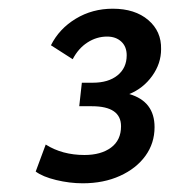

<svg xmlns="http://www.w3.org/2000/svg" viewBox="-20 -735 390 441"><path d="M170 -314Q140 -314 109 -321.5Q78 -329 62 -341L85 -403Q123 -379 174 -379Q212 -379 235 -396Q258 -413 258 -445Q258 -491 191 -491H162L168 -545H193Q229 -545 250 -562Q271 -579 271 -608Q271 -628 258.5 -639.5Q246 -651 226 -651Q202 -651 181 -637.5Q160 -624 147 -599L97 -631Q116 -669 154 -692Q192 -715 239 -715Q290 -715 320.5 -689Q351 -663 350 -622Q350 -589 329.5 -560.5Q309 -532 277 -519Q335 -502 335 -443Q335 -406 314 -377Q293 -348 255.5 -331Q218 -314 170 -314Z"/></svg>

Font: Livvic Medium
Style: Italic
Weight: 500
Italic angle: -10°
Designer: Jacques Le Bailly, Baron von Fonthausen
Version: Version 1.001; ttfautohint (v1.8.2)